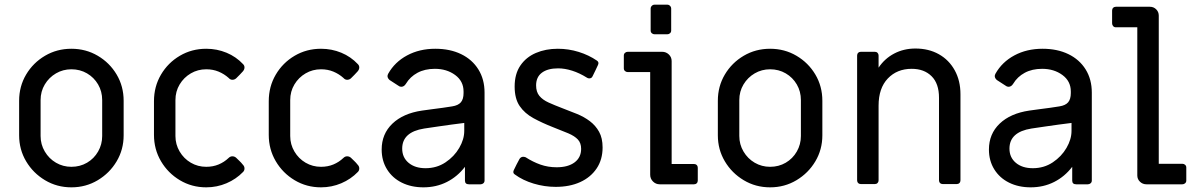

<svg xmlns="http://www.w3.org/2000/svg" viewBox="-20 -790 5134 823"><path d="M286 13Q224 13 173 -17.5Q122 -48 92 -98.5Q62 -149 62 -210V-358Q62 -420 92 -470.5Q122 -521 173 -551Q224 -581 286 -581Q348 -581 399 -551Q450 -521 480 -470.5Q510 -420 510 -358V-210Q510 -149 480 -98.5Q450 -48 399 -17.5Q348 13 286 13ZM286 -75Q323 -75 353 -92.5Q383 -110 400.5 -140.5Q418 -171 418 -207V-361Q418 -398 400.5 -428Q383 -458 353 -475.5Q323 -493 286 -493Q250 -493 220 -475.5Q190 -458 172 -428Q154 -398 154 -361V-207Q154 -171 172 -140.5Q190 -110 220 -92.5Q250 -75 286 -75Z M864 13Q802 13 751 -17.5Q700 -48 670 -99Q640 -150 640 -212V-356Q640 -419 670 -470Q700 -521 751 -551Q802 -581 864 -581Q910 -581 951 -564Q992 -547 1022 -515Q1028 -509 1028 -501Q1028 -492 1021 -484Q1015 -477 1007.5 -469.5Q1000 -462 992 -454Q985 -448 976 -448Q967 -448 960 -456Q941 -473 917 -483Q893 -493 864 -493Q828 -493 798 -475.5Q768 -458 750 -428Q732 -398 732 -361V-207Q732 -171 750 -140.5Q768 -110 798 -92.5Q828 -75 864 -75Q893 -75 917 -85Q941 -95 960 -113Q967 -120 976 -120Q985 -120 992 -114Q999 -107 1006.5 -100Q1014 -93 1021 -84Q1028 -77 1028 -68Q1028 -59 1022 -53Q992 -22 951 -4.5Q910 13 864 13Z M1356 13Q1294 13 1243 -17.5Q1192 -48 1162 -99Q1132 -150 1132 -212V-356Q1132 -419 1162 -470Q1192 -521 1243 -551Q1294 -581 1356 -581Q1402 -581 1443 -564Q1484 -547 1514 -515Q1520 -509 1520 -501Q1520 -492 1513 -484Q1507 -477 1499.5 -469.5Q1492 -462 1484 -454Q1477 -448 1468 -448Q1459 -448 1452 -456Q1433 -473 1409 -483Q1385 -493 1356 -493Q1320 -493 1290 -475.5Q1260 -458 1242 -428Q1224 -398 1224 -361V-207Q1224 -171 1242 -140.5Q1260 -110 1290 -92.5Q1320 -75 1356 -75Q1385 -75 1409 -85Q1433 -95 1452 -113Q1459 -120 1468 -120Q1477 -120 1484 -114Q1491 -107 1498.5 -100Q1506 -93 1513 -84Q1520 -77 1520 -68Q1520 -59 1514 -53Q1484 -22 1443 -4.5Q1402 13 1356 13Z M1795 13Q1743 13 1702.5 -7Q1662 -27 1639 -64Q1616 -101 1616 -149Q1616 -216 1662 -260Q1708 -304 1789 -316Q1810 -319 1833 -322Q1856 -325 1878.5 -328Q1901 -331 1918 -334Q1944 -338 1955.5 -351.5Q1967 -365 1967 -391V-398Q1967 -442 1931 -468.5Q1895 -495 1844 -495Q1801 -495 1769.5 -478Q1738 -461 1720 -431Q1712 -418 1700 -418Q1693 -418 1687 -423L1650 -447Q1641 -455 1641 -464Q1641 -468 1644 -474Q1672 -524 1725 -552.5Q1778 -581 1846 -581Q1909 -581 1956.5 -558Q2004 -535 2030.5 -492.5Q2057 -450 2057 -393V-16Q2057 -9 2052 -4.5Q2047 0 2040 0H1990Q1973 0 1973 -16V-75Q1941 -33 1895.5 -10Q1850 13 1795 13ZM1804 -69Q1852 -69 1889.5 -94Q1927 -119 1948.5 -156Q1970 -193 1970 -229V-263Q1943 -260 1915.5 -256Q1888 -252 1859 -248Q1830 -244 1798 -239Q1704 -224 1704 -153Q1704 -115 1731.5 -92Q1759 -69 1804 -69Z M2362 11Q2314 11 2267.5 -3Q2221 -17 2187 -42Q2177 -48 2182 -60Q2188 -73 2194.5 -85.5Q2201 -98 2207 -109Q2213 -118 2223 -118Q2225 -118 2227.5 -117.5Q2230 -117 2233 -116Q2264 -96 2296.5 -84.5Q2329 -73 2366 -73Q2415 -73 2443 -94Q2471 -115 2471 -152Q2471 -177 2457 -192Q2443 -207 2416 -218.5Q2389 -230 2350 -245Q2304 -263 2266.5 -283.5Q2229 -304 2207.5 -335.5Q2186 -367 2186 -419Q2186 -473 2210.5 -509Q2235 -545 2277 -563Q2319 -581 2371 -581Q2417 -581 2460.5 -567.5Q2504 -554 2539 -530Q2549 -523 2543 -511Q2538 -499 2532 -487.5Q2526 -476 2520 -463Q2516 -454 2506 -454Q2500 -454 2496 -457Q2464 -477 2432.5 -487Q2401 -497 2372 -497Q2328 -497 2303 -478.5Q2278 -460 2278 -424Q2278 -396 2292 -379Q2306 -362 2331.5 -350.5Q2357 -339 2391 -326Q2423 -314 2453.5 -301.5Q2484 -289 2508.5 -270.5Q2533 -252 2548 -225Q2563 -198 2563 -158Q2563 -106 2537.5 -68Q2512 -30 2467 -9.5Q2422 11 2362 11Z M2808 0Q2791 0 2779 -12Q2767 -24 2767 -41V-481H2671Q2664 -481 2659 -485.5Q2654 -490 2654 -497V-552Q2654 -559 2659 -563.5Q2664 -568 2671 -568H2818Q2835 -568 2847 -556.5Q2859 -545 2859 -528V-87H2955Q2962 -87 2966.5 -82.5Q2971 -78 2971 -71V-16Q2971 -9 2966.5 -4.5Q2962 0 2955 0ZM2786 -643Q2779 -643 2774 -647.5Q2769 -652 2769 -659V-753Q2769 -760 2774 -765Q2779 -770 2786 -770H2840Q2847 -770 2852 -765Q2857 -760 2857 -753V-659Q2857 -652 2852 -647.5Q2847 -643 2840 -643Z M3281 13Q3219 13 3168 -17.5Q3117 -48 3087 -98.5Q3057 -149 3057 -210V-358Q3057 -420 3087 -470.5Q3117 -521 3168 -551Q3219 -581 3281 -581Q3343 -581 3394 -551Q3445 -521 3475 -470.5Q3505 -420 3505 -358V-210Q3505 -149 3475 -98.5Q3445 -48 3394 -17.5Q3343 13 3281 13ZM3281 -75Q3318 -75 3348 -92.5Q3378 -110 3395.5 -140.5Q3413 -171 3413 -207V-361Q3413 -398 3395.5 -428Q3378 -458 3348 -475.5Q3318 -493 3281 -493Q3245 -493 3215 -475.5Q3185 -458 3167 -428Q3149 -398 3149 -361V-207Q3149 -171 3167 -140.5Q3185 -110 3215 -92.5Q3245 -75 3281 -75Z M3670 -1Q3663 -1 3658.5 -5.5Q3654 -10 3654 -17V-552Q3654 -559 3658.5 -563.5Q3663 -568 3670 -568H3730Q3737 -568 3741.5 -563.5Q3746 -559 3746 -552V-500Q3772 -539 3813 -560.5Q3854 -582 3904 -582Q3961 -582 4004.5 -557.5Q4048 -533 4072.5 -488.5Q4097 -444 4097 -386V-17Q4097 -10 4092.5 -5.5Q4088 -1 4081 -1H4021Q4014 -1 4009.5 -5.5Q4005 -10 4005 -17V-371Q4005 -432 3973 -463.5Q3941 -495 3888 -495Q3825 -495 3785.5 -453.5Q3746 -412 3746 -337V-17Q3746 -10 3741.5 -5.5Q3737 -1 3730 -1Z M4398 13Q4346 13 4305.5 -7Q4265 -27 4242 -64Q4219 -101 4219 -149Q4219 -216 4265 -260Q4311 -304 4392 -316Q4413 -319 4436 -322Q4459 -325 4481.5 -328Q4504 -331 4521 -334Q4547 -338 4558.5 -351.5Q4570 -365 4570 -391V-398Q4570 -442 4534 -468.5Q4498 -495 4447 -495Q4404 -495 4372.5 -478Q4341 -461 4323 -431Q4315 -418 4303 -418Q4296 -418 4290 -423L4253 -447Q4244 -455 4244 -464Q4244 -468 4247 -474Q4275 -524 4328 -552.5Q4381 -581 4449 -581Q4512 -581 4559.5 -558Q4607 -535 4633.5 -492.5Q4660 -450 4660 -393V-16Q4660 -9 4655 -4.5Q4650 0 4643 0H4593Q4576 0 4576 -16V-75Q4544 -33 4498.5 -10Q4453 13 4398 13ZM4407 -69Q4455 -69 4492.5 -94Q4530 -119 4551.5 -156Q4573 -193 4573 -229V-263Q4546 -260 4518.5 -256Q4491 -252 4462 -248Q4433 -244 4401 -239Q4307 -224 4307 -153Q4307 -115 4334.5 -92Q4362 -69 4407 -69Z M4894 0Q4878 0 4866.5 -11Q4855 -22 4855 -38V-673H4763Q4756 -673 4751.5 -678Q4747 -683 4747 -690V-745Q4747 -752 4751.5 -756.5Q4756 -761 4763 -761H4909Q4925 -761 4936 -750Q4947 -739 4947 -723V-88H5048Q5055 -88 5060 -83.5Q5065 -79 5065 -72V-16Q5065 -9 5060 -4.5Q5055 0 5048 0Z"/></svg>

Font: Miriam Libre Medium
Style: Regular
Weight: 500
Version: Version 2.000